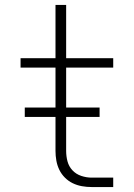

<svg xmlns="http://www.w3.org/2000/svg" viewBox="-20 -755 540 775"><path d="M437 0H350Q330 0 310.5 -3.5Q291 -7 273.5 -15.5Q256 -24 242 -38Q228 -52 219.5 -69.5Q211 -87 207.5 -106.5Q204 -126 204 -146V-482H63V-520H204V-735H247V-520H437V-482H247V-146Q247 -124 252.5 -103.5Q258 -83 272.5 -67.5Q287 -52 308 -45Q329 -38 350 -38H437ZM382 -283H80V-321H382Z"/></svg>

Font: Iosevka Aile Extralight
Style: Regular
Weight: 200
Designer: Belleve Invis
Foundry: Belleve Invis
Version: Version 31.1.0; ttfautohint (v1.8.4)